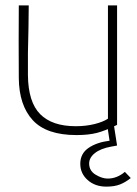

<svg xmlns="http://www.w3.org/2000/svg" viewBox="-20 -490 510 715"><path d="M416 -470V-25Q372 -3 340.5 5Q309 13 265 13Q153 13 102 -42.5Q51 -98 50 -199Q49 -335 50 -470H87L86 -385Q83 -288 84 -210Q85 -110 129.5 -65Q174 -20 262 -20Q300 -20 332 -28Q364 -36 382 -48V-470ZM279 120Q279 82 309.5 61Q340 40 388 34L379 -25H404L416 52L394 56Q355 63 333.5 80Q312 97 312 119Q312 146 336 160.5Q360 175 381 175Q399 175 415 168.5Q431 162 445 150L467 173Q447 189 426.5 197Q406 205 376 205Q334 205 306.5 180.5Q279 156 279 120Z"/></svg>

Font: Kreadon
Style: Regular
Weight: 400
Designer: kohakuno
Foundry: StudioGnu
Version: Version 1.000;Glyphs 3.1.2 (3151)